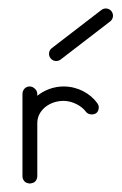

<svg xmlns="http://www.w3.org/2000/svg" viewBox="-20 -433 287 453"><path d="M123 -292.5 240 -382.5C247.4 -388.2 248.8 -398.9 243.1 -406.4C237.4 -413.8 226.7 -415.2 219.3 -409.5L102.3 -319.5C94.8 -313.8 93.4 -303.1 99.2 -295.6C104.9 -288.2 115.6 -286.8 123 -292.5ZM50 -229C40 -229 33 -221 33 -211V-17C33 -11 36 -5 42 -2C45 -1 48 0 50 0C53 0 56 -1 59 -2C65 -5 68 -11 68 -17V-143C68 -172 96 -195 130 -195C151 -195 173 -183 183 -169C186 -165 191 -163 197 -163C200 -163 204 -164 207 -166C211 -169 213 -174 213 -180C213 -183 212 -186 210 -189C193 -213 163 -229 130 -229C106 -229 84 -220 68 -207V-211C68 -216 66 -220 63 -223C59 -227 55 -229 50 -229Z"/></svg>

Font: LetsTrace
Style: basic
Weight: 500
Version: Version 002.000